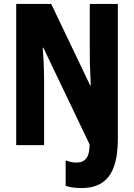

<svg xmlns="http://www.w3.org/2000/svg" viewBox="-20 -734 678 971"><path d="M391 217Q370 217 350.5 214.5Q331 212 312 206V77Q324 82 337.5 85Q351 88 367 88Q391 88 405.5 77.5Q420 67 426.5 47Q433 27 433 -4L199 -493H196Q199 -457 200.5 -425.5Q202 -394 202.5 -367.5Q203 -341 203 -320V0H62V-714H239L436 -302H439Q438 -336 436.5 -366.5Q435 -397 434.5 -422.5Q434 -448 434 -469V-714H576V-32Q576 53 556.5 108Q537 163 496.5 190Q456 217 391 217Z"/></svg>

Font: Noto Sans Khmer ExtraCondensed ExtraBold
Style: Regular
Weight: 800
Width: 2
Designer: Danh Hong and the Monotype Design Team
Foundry: Monotype Imaging Inc.
Version: Version 2.004